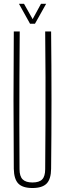

<svg xmlns="http://www.w3.org/2000/svg" viewBox="-20 -962 334 988"><path d="M147 5.5Q96.5 5.5 74.2 -17.5Q52 -40.5 51 -93.5Q49.5 -270.5 49.5 -447Q49.5 -623.5 51 -800H81.5Q80.5 -682 80 -563.8Q79.5 -445.5 79.5 -327.5Q79.5 -209.5 80.5 -91.5Q80.5 -55 96.5 -39Q112.5 -23 147 -23Q182 -23 197.2 -39Q212.5 -55 212.5 -91.5Q213.5 -209.5 214 -327.5Q214.5 -445.5 214.2 -563.8Q214 -682 212.5 -800H243Q245 -623.5 245 -447Q245 -270.5 243 -93.5Q242.5 -40.5 220 -17.5Q197.5 5.5 147 5.5ZM134.5 -840 77.5 -942.5H103.5L148 -863.5L191 -942.5H217.5L160 -840Z"/></svg>

Font: Big Shoulders Display ExtraLight
Style: Regular
Weight: 250
Designer: Patric King
Foundry: XO Type Co
Version: Version 2.002